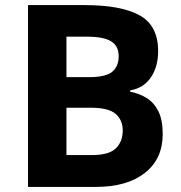

<svg xmlns="http://www.w3.org/2000/svg" viewBox="-20 -734 712 754"><path d="M312 -714Q455 -714 528 -674Q601 -634 601 -533Q601 -472 572.5 -430Q544 -388 491 -379V-374Q527 -367 556 -349Q585 -331 602 -297Q619 -263 619 -207Q619 -110 549 -55Q479 0 357 0H90V-714ZM329 -431Q395 -431 420.5 -452Q446 -473 446 -513Q446 -554 416 -572Q386 -590 321 -590H241V-431ZM241 -311V-125H340Q408 -125 435 -151.5Q462 -178 462 -222Q462 -262 434.5 -286.5Q407 -311 335 -311Z"/></svg>

Font: Noto Sans Devanagari UI
Style: Bold
Weight: 700
Designer: Jelle Bosma - Monotype Design Team
Foundry: Monotype Imaging Inc.
Version: Version 2.004; ttfautohint (v1.8.4.7-5d5b)